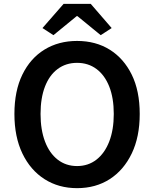

<svg xmlns="http://www.w3.org/2000/svg" viewBox="-20 -965 802 999"><path d="M381 14Q285 14 211.5 -33Q138 -80 96.5 -166.5Q55 -253 55 -372Q55 -492 96.5 -577Q138 -662 211.5 -707Q285 -752 381 -752Q478 -752 551 -706.5Q624 -661 665.5 -576.5Q707 -492 707 -372Q707 -253 665.5 -166.5Q624 -80 551 -33Q478 14 381 14ZM381 -101Q439 -101 482 -134.5Q525 -168 548.5 -229Q572 -290 572 -372Q572 -455 548.5 -514.5Q525 -574 482 -606Q439 -638 381 -638Q323 -638 280 -606Q237 -574 214 -514.5Q191 -455 191 -372Q191 -290 214 -229Q237 -168 280 -134.5Q323 -101 381 -101ZM258 -782 201 -819 311 -945H452L561 -819L504 -782L383 -881H379Z"/></svg>

Font: Noto Sans HK Thin SemiBold
Style: Regular
Weight: 600
Version: Version 2.004-H2;hotconv 1.0.118;makeotfexe 2.5.65603